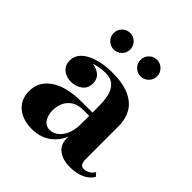

<svg xmlns="http://www.w3.org/2000/svg" viewBox="-183 -802 946 946"><g transform="rotate(45 290.0 -329.0)"><path d="M446.5 10Q414.5 10 389.5 0.2Q364.5 -9.5 350 -29.2Q335.5 -49 335.5 -79.5V-304.5Q335.5 -340.5 328.5 -372.2Q321.5 -404 301.2 -423.5Q281 -443 241 -443Q221 -443 198 -438.8Q175 -434.5 154.5 -424.8Q134 -415 120.8 -399.5Q107.5 -384 107.5 -361H75.5Q75.5 -392.5 99 -411.8Q122.5 -431 154 -431Q186.5 -431 211.2 -413.5Q236 -396 236 -363Q236 -327.5 210.8 -309.2Q185.5 -291 154 -291Q119.5 -291 97 -309.8Q74.5 -328.5 74.5 -361Q74.5 -389 91 -409.2Q107.5 -429.5 135 -442.5Q162.5 -455.5 196.2 -461.8Q230 -468 264 -468Q340.5 -468 386.5 -446.8Q432.5 -425.5 453.2 -388.5Q474 -351.5 474 -304.5V-71.5Q474 -54.5 480 -43Q486 -31.5 504.5 -31.5Q515.5 -31.5 531 -39.8Q546.5 -48 555.5 -64.5L571 -47Q557 -20.5 524.2 -5.2Q491.5 10 446.5 10ZM182 10Q117 10 78.2 -23.2Q39.5 -56.5 39.5 -113.5Q39.5 -180.5 97.8 -219.8Q156 -259 262.5 -259H382V-236H294Q256 -236 232.8 -220Q209.5 -204 199 -180Q188.5 -156 188.5 -131Q188.5 -107 195.2 -88.5Q202 -70 215 -59.5Q228 -49 247.5 -49Q268 -49 288.2 -63.2Q308.5 -77.5 322 -107Q335.5 -136.5 335.5 -182.5H352Q352 -124.5 330.8 -81.2Q309.5 -38 271.2 -14Q233 10 182 10ZM376.5 -552.5Q353 -552.5 336 -569.5Q319 -586.5 319 -610Q319 -634 336 -651Q353 -668 376.5 -668Q400.5 -668 417.5 -651Q434.5 -634 434.5 -610Q434.5 -586.5 417.5 -569.5Q400.5 -552.5 376.5 -552.5ZM189.5 -552.5Q166 -552.5 149 -569.5Q132 -586.5 132 -610Q132 -634 149 -651Q166 -668 189.5 -668Q213.5 -668 230.5 -651Q247.5 -634 247.5 -610Q247.5 -586.5 230.5 -569.5Q213.5 -552.5 189.5 -552.5Z"/></g></svg>

Font: Bodoni Moda 9pt
Style: Bold
Weight: 700
Designer: Owen Earl
Foundry: indestructible type
Version: Version 2.005